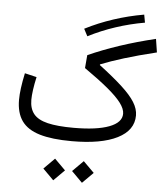

<svg xmlns="http://www.w3.org/2000/svg" viewBox="-65 -838 967 1134"><g transform="rotate(5 419.0 -271.0)"><path d="M229.3 175.5 293.3 239.7 357.6 175.5 293.3 111.4ZM399.5 175.5 463.5 239.7 527.8 175.5 463.5 111.4ZM743.5 -781.9Q651.2 -765.8 564 -737.1Q476.7 -708.4 397.5 -668L419.9 -625.2Q497.1 -664.6 580.6 -692.1Q664.1 -719.7 752.1 -735ZM71.7 -375.5Q50.7 -277.2 50.7 -216.3Q50.7 -139.3 84.4 -91.6Q118.1 -44 191.1 -22Q264.2 0 382.3 0Q557.1 0 652 -48Q747 -95.9 747 -184.2Q747 -222.6 722.6 -262Q698.3 -301.5 645.7 -349.7Q593.2 -398 508.6 -462.2L508.8 -466.3Q568 -490 647.7 -514.5Q727.5 -539.1 837.7 -565.9L825.3 -645.2Q714 -618.6 613.4 -585.2Q512.8 -551.7 429.2 -514L422.6 -437Q507.3 -377.9 562.3 -332.5Q617.2 -287 643.8 -251.8Q670.4 -216.6 670.4 -187.9Q670.4 -135.7 596.5 -107.6Q522.7 -79.5 385.9 -79.5Q289.5 -79.5 231.8 -93.5Q174.2 -107.4 148.7 -138.9Q123.1 -170.3 123.1 -222.9Q123.1 -247.2 128 -282.5Q132.9 -317.8 142.2 -358.8Z"/></g></svg>

Font: Estedad-FD VF
Style: Regular
Weight: 100
Designer: Amin Abedi
Version: Version 7.3